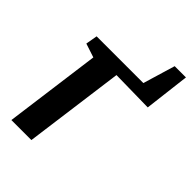

<svg xmlns="http://www.w3.org/2000/svg" viewBox="-212 -803 892 892"><g transform="rotate(45 234.0 -357.0)"><path d="M394.5 -713.5H468.5L441.5 -489.5L232.5 -493L166.5 0H35L98.5 -475L30 -497.5L40 -555H347Z"/></g></svg>

Font: Merriweather
Style: Bold Italic
Weight: 700
Italic angle: -7.8°
Version: Version 2.101